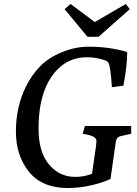

<svg xmlns="http://www.w3.org/2000/svg" viewBox="-20 -937 689 966"><path d="M633 -891 476 -752H420L305 -891L335 -917L457 -826L613 -917ZM443 -63 463 -202Q465 -218 465 -229Q465 -240 451.5 -248.5Q438 -257 396 -264L407 -303H640V-264L587 -252Q567 -248 563 -226L536 -37Q503 -20 442.5 -5.5Q382 9 321 9Q192 9 126 -72.5Q60 -154 60 -276Q60 -398 110 -501Q139 -559 181 -602.5Q223 -646 290.5 -674Q358 -702 425.5 -702Q493 -702 548.5 -692Q604 -682 620 -674Q620 -607 601 -506L543 -498Q536 -614 522 -626Q515 -633 482.5 -641Q450 -649 418 -649Q336 -649 279 -597Q174 -501 174 -290Q174 -172 226.5 -109.5Q279 -47 358 -47Q405 -47 443 -63Z"/></svg>

Font: Poly
Style: Italic
Weight: 400
Italic angle: -10°
Designer: Nicolas Silva
Foundry: Jose Nicolas Silva Schwarzenberg
Version: Version 1.003